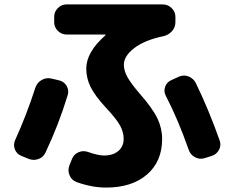

<svg xmlns="http://www.w3.org/2000/svg" viewBox="-20 -783 1040 868"><path d="M717 -619Q635 -602 587.5 -566Q540 -530 540 -490Q540 -464 555.5 -435.5Q571 -407 613 -358Q670 -293 691.5 -248Q713 -203 713 -155Q713 -53 644.5 6Q576 65 460 65Q395 65 326 40Q304 32 294.5 9.5Q285 -13 294 -36L305 -63Q313 -85 334.5 -94.5Q356 -104 378 -96Q423 -80 451 -80Q491 -80 515 -100.5Q539 -121 539 -155Q539 -186 522.5 -216Q506 -246 459 -296Q410 -349 390 -389Q370 -429 370 -473Q370 -547 456 -623Q457 -624 457 -626Q457 -627 456 -627H281Q258 -627 241.5 -643.5Q225 -660 225 -683V-707Q225 -730 241.5 -746.5Q258 -763 281 -763H716Q739 -763 756 -746.5Q773 -730 773 -707V-683Q773 -659 757 -641.5Q741 -624 717 -619ZM788 -436Q810 -446 832 -437.5Q854 -429 865 -408Q924 -287 973 -148Q981 -126 970 -105.5Q959 -85 937 -78L905 -68Q883 -61 862 -72Q841 -83 833 -106Q785 -243 730 -349Q719 -369 726.5 -390.5Q734 -412 755 -421ZM77 -78Q55 -87 47 -108.5Q39 -130 49 -151Q100 -263 140 -387Q148 -410 168.5 -421.5Q189 -433 212 -428L246 -420Q269 -415 281 -395Q293 -375 286 -353Q246 -221 186 -94Q176 -72 153.5 -64Q131 -56 109 -65Z"/></svg>

Font: Rounded Mplus 1c ExtraBold
Style: Regular
Weight: 800
Version: Version 1.059.20150529